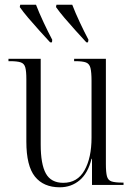

<svg xmlns="http://www.w3.org/2000/svg" viewBox="-20 -786 566 816"><path d="M234 10Q165 10 128.5 -35.5Q92 -81 92 -184V-450Q92 -483 87.5 -499.5Q83 -516 68 -521Q53 -526 23 -526H16V-536H153V-172Q153 -88 175 -48.5Q197 -9 249 -9Q309 -9 339 -62Q369 -115 369 -201V-442Q369 -479 364.5 -497Q360 -515 345.5 -520.5Q331 -526 300 -526H295V-536H430V-89Q430 -54 434.5 -37Q439 -20 454 -15Q469 -10 499 -10H505V0H371V-111H369Q354 -50 318.5 -20Q283 10 234 10ZM193 -606Q171 -630 146.5 -657Q122 -684 100 -710Q78 -736 64 -756L66 -766H133Q146 -732 165 -691.5Q184 -651 202 -617L201 -606ZM347 -606Q325 -630 300.5 -657Q276 -684 254 -710Q232 -736 218 -756L220 -766H287Q300 -732 319 -691.5Q338 -651 356 -617L354 -606Z"/></svg>

Font: Noto Serif Display Condensed Light
Style: Regular
Weight: 300
Width: 3
Designer: Monotype Design Team
Foundry: Monotype Imaging Inc.
Version: Version 2.009